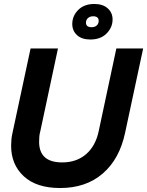

<svg xmlns="http://www.w3.org/2000/svg" viewBox="-20 -934 741 967"><path d="M283 13Q164 13 100 -46Q36 -105 36 -200Q36 -215 37.5 -231.5Q39 -248 43 -265L134 -690H272L183 -273Q179 -259 178 -245.5Q177 -232 177 -220Q177 -116 293 -116Q365 -116 413 -157Q461 -198 477 -273L566 -690H701L610 -265Q582 -133 497.5 -60Q413 13 283 13ZM435 -735Q392 -735 368 -757Q344 -779 344 -813Q344 -854 374 -884Q404 -914 455 -914Q498 -914 522.5 -892Q547 -870 547 -836Q547 -796 517 -765.5Q487 -735 435 -735ZM441 -797Q458 -797 467.5 -806Q477 -815 477 -829Q477 -852 449 -852Q433 -852 423 -843Q413 -834 413 -820Q413 -797 441 -797Z"/></svg>

Font: Radio Canada Big SemiBold
Style: Italic
Weight: 600
Italic angle: -12°
Designer: Étienne Aubert Bonn
Foundry: Coppers and Brasses
Version: Version 1.001